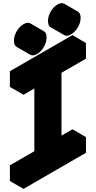

<svg xmlns="http://www.w3.org/2000/svg" viewBox="-20 -1154 612 1224"><path d="M286 -140V-640L130 -550V-650L528 -880V-780L372 -690V-190L528 -280V-180L130 50V-50ZM217 -810Q190 -795 173 -805Q156 -815 156 -845Q156 -875 173 -905Q190 -935 217 -950Q243 -965 260 -955Q277 -945 277 -915Q277 -885 260 -855Q243 -825 217 -810ZM433 -935Q407 -920 389.5 -930Q372 -940 372 -970Q372 -1000 389.5 -1030Q407 -1060 433 -1075Q459 -1090 476.5 -1080Q494 -1070 494 -1040Q494 -1010 476.5 -980Q459 -950 433 -935ZM286 -140 130 -50 43 -100 199 -190ZM130 -50V50L43 0V-100ZM528 -280 372 -190 286 -240 442 -330ZM286 -640V-140L199 -190V-690ZM528 -880 130 -650 43 -700 442 -930ZM130 -650V-550L43 -600V-700ZM260 -955Q243 -965 217 -950Q190 -935 173 -905Q156 -875 156 -845Q156 -815 173 -805L86 -855Q69 -865 69 -895Q69 -925 86.5 -955Q104 -985 130 -1000Q156 -1015 173 -1005ZM477 -1080Q459 -1090 433 -1075Q407 -1060 389.5 -1030Q372 -1000 372 -970Q372 -940 390 -930L303 -980Q286 -990 286 -1020Q286 -1050 303 -1080Q320 -1110 346 -1125Q373 -1140 390 -1130Z"/></svg>

Font: Nabla
Style: Regular
Weight: 400
Designer: Arthur Reinders Folmer
Foundry: Typearture
Version: Version 1.002